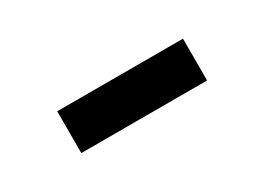

<svg xmlns="http://www.w3.org/2000/svg" viewBox="-18 -485 537 390"><g transform="rotate(-30 250.0 -290.0)"><path d="M103 -241V-339H398V-241Z"/></g></svg>

Font: M PLUS Code Latin Medium
Style: Regular
Weight: 500
Designer: Coji Morishita
Foundry: UNDERFOREST DESIGN
Version: Version 1.002; ttfautohint (v1.8.3)